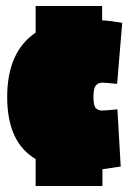

<svg xmlns="http://www.w3.org/2000/svg" viewBox="-20 -557 428 641"><path d="M372 -192 383 -1Q338 6 322 8V64H99V-26Q4 -82 4 -233Q4 -384 99 -448V-537H321V-489Q345 -488 388 -481L371 -277Q333 -281 320.5 -281Q308 -281 300 -271.5Q292 -262 292 -233.5Q292 -205 299.5 -196.5Q307 -188 320.5 -188Q334 -188 372 -192Z"/></svg>

Font: Passion One Black
Style: Regular
Weight: 900
Designer: Alejandro Lo Celso
Foundry: Fontstage
Version: Version 1.002